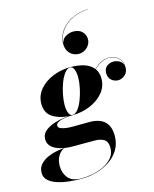

<svg xmlns="http://www.w3.org/2000/svg" viewBox="-196 -907 1015 1265"><g transform="rotate(-15 312.0 -274.0)"><path d="M478.2 -617.9Q478.2 -597.5 467 -579.5Q455.8 -561.5 437 -550.5Q418.2 -539.5 395.8 -539.5Q361.8 -539.5 337 -563.5Q312.2 -587.5 312.2 -629.9Q312.2 -670.3 331.2 -703.3Q350.2 -736.3 381.6 -759.7Q413 -783.1 451.2 -795.7Q489.4 -808.3 528.2 -808.3V-806.7Q490.2 -806.7 452.6 -794.3Q415 -781.9 384 -758.7Q353 -735.5 334 -703.3Q315 -671.1 314.6 -631.9Q318.6 -661.1 344.4 -676.3Q370.2 -691.5 397 -691.5Q435.4 -691.5 456.8 -670.1Q478.2 -648.7 478.2 -617.9ZM144 35.5Q119.5 42 100.8 71Q82 100 82 142Q82 190 109.5 223.8Q137 257.5 203 257.5Q235.5 257.5 275.5 249.8Q315.5 242 352 224.8Q388.5 207.5 412.2 179.5Q436 151.5 436 111Q436 70.5 412.5 54.8Q389 39 348 39H198Q153 39 116 29Q79 19 57 -1.5Q35 -22 35 -53Q35 -89 64.2 -111.8Q93.5 -134.5 136.5 -146.2Q179.5 -158 220.5 -161Q156.5 -165.5 113.8 -194.8Q71 -224 71 -285Q71 -340 106 -381.8Q141 -423.5 197.8 -446.8Q254.5 -470 319 -470Q369.5 -470 411 -457Q452.5 -444 475 -414.5Q499 -439.5 526.2 -452.2Q553.5 -465 577.5 -465Q619 -465 644.2 -439.8Q669.5 -414.5 669.5 -374.5Q669.5 -342.5 648.2 -323.5Q627 -304.5 601.5 -304.5Q576 -304.5 556 -321.5Q536 -338.5 536 -370Q536 -402 556.5 -416.8Q577 -431.5 601.5 -431.5Q623 -431.5 641.8 -420.8Q660.5 -410 666.5 -389.5Q662 -422 638.2 -442.5Q614.5 -463 577.5 -463Q554.5 -463 527.5 -450.2Q500.5 -437.5 476.5 -413Q497 -385 497 -345Q497 -290 461.8 -248.2Q426.5 -206.5 370 -183.2Q313.5 -160 249 -160Q236.5 -160 217.5 -158.5Q198.5 -157 179.5 -152.5Q160.5 -148 147.8 -139.8Q135 -131.5 135 -118Q135 -102.5 162.8 -94.8Q190.5 -87 232 -87Q258 -87 291 -87.5Q324 -88 345 -88Q484 -88 484 42Q484 96.5 459.2 137.2Q434.5 178 393.2 205.2Q352 232.5 302 246.2Q252 260 202 260Q157 260 113.2 255Q69.5 250 33.8 238Q-2 226 -23.5 205.8Q-45 185.5 -45 155Q-45 119.5 -23.2 96.2Q-1.5 73 29.8 59.8Q61 46.5 91 41Q121 35.5 138 35.5ZM252 -162Q271.5 -162 289.5 -185.5Q307.5 -209 321.2 -245.2Q335 -281.5 343 -321.2Q351 -361 351 -393Q351 -409 347.8 -426.5Q344.5 -444 337 -456Q329.5 -468 316 -468Q296 -468 278 -444.5Q260 -421 246.2 -384.8Q232.5 -348.5 224.8 -309Q217 -269.5 217 -237Q217 -221 220 -203.5Q223 -186 230.8 -174Q238.5 -162 252 -162Z"/></g></svg>

Font: Bodoni* 96
Style: Bold Italic
Weight: 700
Italic angle: -13°
Version: Version 2.2